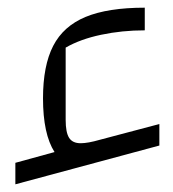

<svg xmlns="http://www.w3.org/2000/svg" viewBox="-20 -512 451 500"><path d="M395 -189V-133L20 -32V-88L122 -116Q92 -163 92 -256Q92 -341 118.5 -392.5Q145 -444 203 -468Q261 -492 357 -492V-433Q298 -433 243.5 -421.5Q189 -410 151 -388V-200Q151 -167 160 -153Q169 -139 190 -139Q209 -139 240 -148Z"/></svg>

Font: Changa ExtraLight
Style: Regular
Weight: 275
Designer: Eduardo Rodriguez Tunni
Foundry: Eduardo Rodriguez Tunni
Version: Version 2.002; ttfautohint (v1.5) -l 8 -r 50 -G 200 -x 14 -H